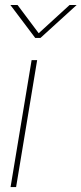

<svg xmlns="http://www.w3.org/2000/svg" viewBox="-20 -760 331 780"><path d="M22.9 0 108.4 -515.6H130.9L45.4 0ZM51.3 -739.7 137.2 -625 262.7 -739.7H291V-739.3L144.5 -606H123L22.5 -739.3V-739.7Z"/></svg>

Font: Inter Display Thin
Style: Italic
Weight: 100
Italic angle: -9.39999°
Designer: Rasmus Andersson
Foundry: rsms
Version: Version 4.000;git-a52131595